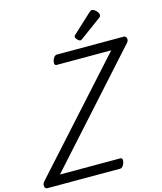

<svg xmlns="http://www.w3.org/2000/svg" viewBox="-232 -1416 1304 1542"><g transform="rotate(-15 420.0 -645.0)"><path d="M-33 0Q-45 0 -51.5 -9.5Q-58 -19 -56.5 -33Q-55 -47 -45 -58L748 -937H294Q283 -937 279 -947Q275 -957 280 -977Q286 -997 296 -1007Q306 -1017 317 -1017H873Q891 -1017 896 -997Q901 -977 884 -960L92 -80H594Q605 -80 609 -70.5Q613 -61 608 -40Q602 -21 592.5 -10.5Q583 0 572 0ZM531 -1078Q520 -1078 506.5 -1091.5Q493 -1105 493 -1116Q493 -1120 494 -1124Q495 -1128 502 -1133L660 -1279Q666 -1284 670.5 -1287Q675 -1290 681 -1290Q691 -1290 703.5 -1281Q716 -1272 725 -1260Q734 -1248 734 -1237Q734 -1230 732 -1225Q730 -1220 719 -1212L550 -1088Q544 -1084 539.5 -1081Q535 -1078 531 -1078Z"/></g></svg>

Font: Playwrite CO
Style: Regular
Weight: 400
Designer: Veronika Burian, José Scaglione
Foundry: TypeTogether
Version: Version 1.000